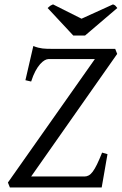

<svg xmlns="http://www.w3.org/2000/svg" viewBox="-20 -832 540 852"><path d="M118.2 -48.8H355Q364.7 -48.8 373.5 -53.5Q382.3 -58.1 391.4 -70.1Q400.4 -82 410.4 -102.5Q420.4 -123 433.1 -154.8L457 -147.9Q454.1 -131.8 450.7 -112.1Q447.3 -92.3 443.8 -72Q440.4 -51.8 437 -33Q433.6 -14.2 431.2 0H23.9L15.1 -22L400.9 -569.8H194.8Q187.5 -569.8 178 -564.5Q168.5 -559.1 158 -547.4Q147.5 -535.6 137.2 -516.6Q127 -497.6 118.2 -470.2L92.8 -476.1L127.9 -627.9Q139.6 -623 149.4 -620.6Q159.2 -618.2 168.9 -616.9Q178.7 -615.7 189 -615.5Q199.2 -615.2 211.9 -615.2H491.2L500 -592.8ZM357.4 -674.3H305.2L191.4 -796.4Q195.3 -799.8 198 -802.2Q200.7 -804.7 203.1 -806.4Q205.6 -808.1 208.5 -809.3Q211.4 -810.5 215.3 -812.5L341.8 -749L481.4 -812.5Q489.3 -809.6 492.4 -806.4Q495.6 -803.2 500.5 -796.4Z"/></svg>

Font: Akkhara
Style: Italic
Weight: 400
Italic angle: -7°
Designer: J. Victor Gaultney
Version: Version 1.00 June 13, 2006, initial release